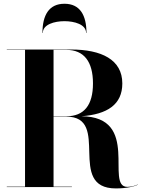

<svg xmlns="http://www.w3.org/2000/svg" viewBox="-20 -1020 782 1047"><path d="M449.5 -840.5H451.5C451.5 -936.5 416.5 -999.5 331.5 -999.5C246.5 -999.5 211.5 -936.5 211.5 -840.5H213.5C213.5 -887 277.5 -904.5 331.5 -904.5C385.5 -904.5 449.5 -887 449.5 -840.5ZM17 -2V0H372V-2H272V-384H342C588 -384 339 7.5 612 7.5C672 7.5 716 -4 732 -13L731 -14C717 -7 695 -1 674 -1C551 -1 749 -384.5 423.5 -386C565 -396.5 647 -449.5 647 -565C647 -695 533 -750 367 -750H17V-748H116.5V-2ZM342 -748C438 -748 487 -684 487 -565C487 -446 438 -386 342 -386H272V-748Z"/></svg>

Font: Bodoni* 96pt
Style: Bold
Weight: 700
Version: Version 2.3